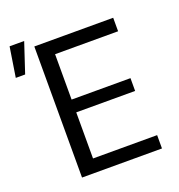

<svg xmlns="http://www.w3.org/2000/svg" viewBox="-196 -888 932 1002"><g transform="rotate(-20 270.0 -386.5)"><path d="M89 0H533V-74H177V-330H504V-401H177V-653H527V-728H89ZM-58 -607H-6L49 -773H-32Z"/></g></svg>

Font: Wafeq
Style: Regular
Weight: 400
Designer: Rasmus Andersson & Azza Alameddine
Foundry: Google & TypeTogether
Version: Version 3.000;FEAKit 1.0